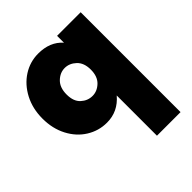

<svg xmlns="http://www.w3.org/2000/svg" viewBox="-224 -713 1127 1127"><g transform="rotate(-45 340.0 -149.0)"><path d="M23.9 -277.8Q23.9 -360.8 58.3 -426.5Q92.8 -492.2 150.4 -529.1Q208 -565.9 275.9 -565.9Q374 -565.9 428.2 -503.9V-561H624V268.1H428.2V-65.9Q366.7 6.8 275.9 6.8Q275.4 6.8 274.9 6.8Q207 6.8 149.4 -29.1Q91.8 -64.9 57.9 -129.9Q23.9 -194.8 23.9 -277.8ZM224.1 -277.8Q224.1 -220.7 255.1 -192.4Q286.1 -164.1 326.2 -164.1Q365.2 -164.1 396.7 -194.1Q428.2 -224.1 428.2 -280.8Q428.2 -336.9 396.7 -366.5Q365.2 -396 326.2 -396Q287.1 -396 255.6 -365.5Q224.1 -335 224.1 -277.8Z"/></g></svg>

Font: Poppins ExtraBold
Style: Regular
Weight: 800
Designer: Ninad Kale (Devanagari), Jonny Pinhorn (Latin)
Foundry: Indian Type Foundry
Version: 4.004